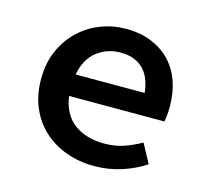

<svg xmlns="http://www.w3.org/2000/svg" viewBox="-81 -596 762 702"><g transform="rotate(15 300.0 -245.5)"><path d="M330 12Q274 12 225 -5.5Q176 -23 139.5 -56Q103 -89 82 -137Q61 -185 61 -246Q61 -306 82 -353.5Q103 -401 138.5 -434.5Q174 -468 219.5 -485.5Q265 -503 315 -503Q370 -503 412 -485.5Q454 -468 483 -437.5Q512 -407 527 -364Q542 -321 542 -270Q542 -253 540.5 -237.5Q539 -222 537 -212H176Q186 -143 231 -110Q276 -77 345 -77Q384 -77 417 -88Q450 -99 483 -118L522 -46Q483 -20 433.5 -4Q384 12 330 12ZM318 -414Q267 -414 228.5 -384Q190 -354 179 -294H440Q434 -354 402.5 -384Q371 -414 318 -414Z"/></g></svg>

Font: Source Code Pro Semibold
Style: Regular
Weight: 600
Monospace: yes
Designer: Paul D. Hunt, Teo Tuominen
Foundry: Adobe Systems Incorporated
Version: Version 2.030;PS 1.000;hotconv 16.6.51;makeotf.lib2.5.65220